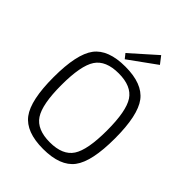

<svg xmlns="http://www.w3.org/2000/svg" viewBox="-256 -1036 1177 1177"><g transform="rotate(45 333.0 -447.5)"><path d="M475 -859 298 -731 274 -761 438 -907ZM126 -623.5Q185 -702 333 -702Q481 -702 540 -623.5Q599 -545 599 -345Q599 -145 540 -66.5Q481 12 333 12Q185 12 126 -66.5Q67 -145 67 -345Q67 -545 126 -623.5ZM487 -578.5Q444 -644 333 -644Q222 -644 178.5 -578.5Q135 -513 135 -345Q135 -177 178.5 -111.5Q222 -46 333 -46Q444 -46 487 -111.5Q530 -177 530 -345Q530 -513 487 -578.5Z"/></g></svg>

Font: Exo 2.0 Light
Style: Regular
Weight: 300
Designer: Natanael Gama
Version: Version 1.001;PS 001.001;hotconv 1.0.70;makeotf.lib2.5.58329